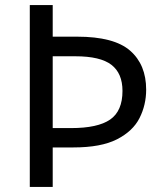

<svg xmlns="http://www.w3.org/2000/svg" viewBox="-20 -734 645 754"><path d="M554 -382Q554 -322 528 -270.5Q502 -219 439.5 -187Q377 -155 268 -155H187V0H97V-714H187V-590H283Q428 -590 491 -535Q554 -480 554 -382ZM259 -231Q364 -231 412.5 -264.5Q461 -298 461 -377Q461 -446 417.5 -479.5Q374 -513 276 -513H187V-231Z"/></svg>

Font: Noto Sans Mayan Numerals
Style: Regular
Weight: 400
Designer: Monotype Design Team
Foundry: Monotype Imaging Inc.
Version: Version 2.001; ttfautohint (v1.8.4.7-5d5b)